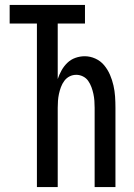

<svg xmlns="http://www.w3.org/2000/svg" viewBox="-20 -755 540 775"><path d="M129 0V-660H19V-735H323V-660H213V-436Q219 -454 228.5 -471Q238 -488 252 -501.5Q266 -515 284.5 -521.5Q303 -528 322 -528Q344 -528 365 -518.5Q386 -509 400.5 -491.5Q415 -474 424 -453Q433 -432 438 -410Q443 -388 444.5 -365.5Q446 -343 446 -320V0H362V-320Q362 -334 361 -348Q360 -362 357 -376Q354 -390 349 -403.5Q344 -417 336 -428.5Q328 -440 315 -446.5Q302 -453 288 -453Q273 -453 260.5 -446.5Q248 -440 239.5 -428.5Q231 -417 226 -403.5Q221 -390 218 -376Q215 -362 214 -348Q213 -334 213 -320V0Z"/></svg>

Font: Iosevka Fixed Medium
Style: Regular
Weight: 500
Monospace: yes
Designer: Belleve Invis
Foundry: Belleve Invis
Version: Version 32.3.0